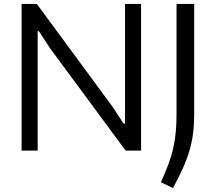

<svg xmlns="http://www.w3.org/2000/svg" viewBox="-20 -760 1087 969"><path d="M89 -740H166L546 -224L604 -136H611V-740H692V0H614L233 -516L176 -603L170 -602V0H89ZM792 160Q814 111 829.5 70Q845 29 854 -11Q863 -51 867 -93Q871 -135 871 -186V-740H960V-181Q960 -131 954.5 -87.5Q949 -44 936.5 -1Q924 42 903.5 88Q883 134 853 189Z"/></svg>

Font: EncodeSans
Style: Regular
Weight: 400
Designer: Pablo Impallari, Andres Torresi
Foundry: Pablo Impallari, Andres Torresi
Version: Version 1.000; ttfautohint (v1.4.1)